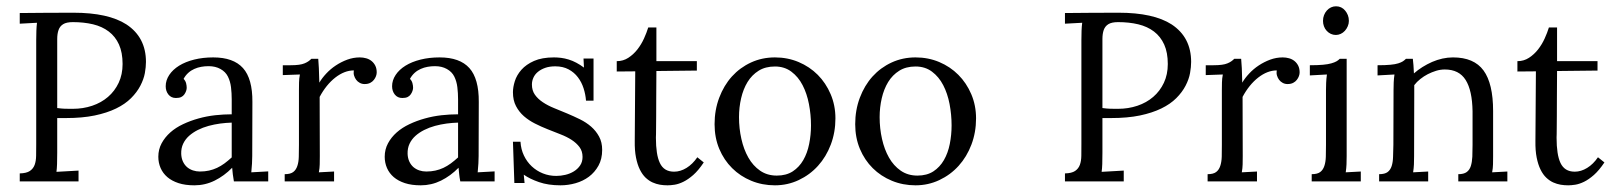

<svg xmlns="http://www.w3.org/2000/svg" viewBox="-20 -565 5020 598"><path d="M185.1 -197.3Q181.2 -197.3 173.3 -197.3Q165.5 -197.3 158.2 -197.3V-89.4Q158.2 -68.8 157.7 -54.2Q157.2 -39.6 155.8 -29.8L224.6 -33.7V0H41.5V-24.9Q62.5 -25.4 73 -32.5Q83.5 -39.6 87.9 -51.5Q92.3 -63.5 92.5 -80.1Q92.8 -96.7 92.8 -116.7V-439.9Q92.8 -455.6 93.3 -469.2Q93.8 -482.9 95.2 -494.1L41.5 -491.2V-524.4Q80.6 -524.9 122.3 -525.1Q164.1 -525.4 208.5 -525.4Q317.4 -525.4 374 -488.8Q434.6 -448.7 434.6 -372.1Q434.6 -356.4 431.2 -337.4Q427.7 -318.4 417.2 -298.1Q406.7 -277.8 388.2 -259.3Q369.6 -240.7 341.6 -227.1Q313.5 -213.4 274.9 -205.3Q236.3 -197.3 185.1 -197.3ZM158.2 -228.5Q172.4 -226.6 182.6 -226.3Q192.9 -226.1 207 -226.1Q238.8 -226.1 267.1 -235.6Q295.4 -245.1 316.4 -263.2Q337.4 -281.2 349.6 -307.1Q361.8 -333 361.8 -365.7Q361.8 -401.4 350.6 -426.3Q339.4 -451.2 318.8 -466.8Q298.3 -482.4 269.8 -489.3Q241.2 -496.1 207 -496.1Q187 -496.1 176.8 -489.7Q166.5 -483.4 162.4 -471.7Q158.2 -460 158.2 -443.6Q158.2 -427.2 158.2 -407.2Z M701.7 -183.1Q684.1 -182.6 665.8 -180.2Q647.5 -177.7 629.6 -172.9Q611.8 -168 596.2 -160.2Q580.6 -152.3 568.8 -141.8Q557.1 -131.3 550.5 -117.4Q543.9 -103.5 544.4 -85.9Q544.9 -72.3 549.8 -61.8Q554.7 -51.3 562.7 -44.4Q570.8 -37.6 581.1 -34.2Q591.3 -30.8 602.5 -30.8Q617.7 -30.8 630.9 -33.7Q644 -36.6 656 -42.2Q668 -47.9 679 -55.9Q689.9 -64 701.7 -74.7ZM496.1 -296.4Q496.1 -314.9 507.1 -331.5Q518.1 -348.1 537.8 -360.4Q557.6 -372.6 584.7 -379.4Q611.8 -386.2 644 -386.2Q707 -386.2 736.8 -353Q766.6 -319.8 766.1 -247.6L765.6 -79.1Q765.6 -67.9 764.9 -55.9Q764.2 -43.9 762.7 -28.3L815.4 -31.2V0H708.5Q706.1 -12.7 705.1 -22.2Q704.1 -31.7 703.1 -42.5Q678.2 -17.1 648.4 -2.4Q618.7 12.2 585.4 12.2Q557.1 12.2 536.1 5.4Q515.1 -1.5 501.2 -13.4Q487.3 -25.4 480.2 -41.7Q473.1 -58.1 473.1 -76.7Q473.1 -99.6 483.4 -118.7Q493.7 -137.7 510.5 -152.6Q527.3 -167.5 550 -178.2Q572.8 -189 598.1 -196Q623.5 -203.1 650.1 -206.1Q676.8 -209 701.7 -209V-255.4Q701.7 -274.9 699.5 -293.2Q697.3 -311.5 689.9 -326.4Q682.6 -341.3 666.7 -350.1Q650.9 -358.9 629.9 -358.9Q617.7 -358.9 606.7 -356.9Q595.7 -355 585.2 -350.3Q574.7 -345.7 566.2 -337.9Q557.6 -330.1 551.8 -319.3Q557.6 -313.5 559.6 -305.9Q561.5 -298.3 561.5 -291.5Q561.5 -287.1 559.6 -281.5Q557.6 -275.9 554 -270.8Q550.3 -265.6 544.2 -262.7Q538.1 -259.8 527.8 -259.8Q513.2 -259.8 504.6 -270.5Q496.1 -281.2 496.1 -296.4Z M1082 -345.7Q1067.4 -345.7 1053 -340.1Q1038.6 -334.5 1024.4 -323.5Q1010.3 -312.5 997.8 -297.1Q985.4 -281.7 975.6 -263.2L976.1 -79.1Q976.1 -64.5 975.8 -53Q975.6 -41.5 973.1 -28.3L1020.5 -30.8V0H866.7V-22.5Q884.3 -22.5 893.1 -29.1Q901.9 -35.6 906 -47.9Q910.2 -60.1 910.6 -76.9Q911.1 -93.8 911.1 -113.8V-284.7Q911.1 -296.4 911.4 -308.3Q911.6 -320.3 914.1 -333L860.8 -331.1V-361.8H884.3Q900.4 -361.8 910.9 -363.3Q921.4 -364.7 928.5 -367.7Q935.5 -370.6 940.4 -374Q945.3 -377.4 949.7 -381.8H971.2Q972.2 -370.1 973.1 -352.8Q974.1 -335.4 974.6 -307.6Q982.9 -321.8 996.1 -335.9Q1009.3 -350.1 1025.9 -361.1Q1042.5 -372.1 1061.5 -379.2Q1080.6 -386.2 1100.6 -386.2Q1110.8 -386.2 1120.4 -383.5Q1129.9 -380.9 1137.2 -375Q1144.5 -369.1 1148.9 -360.4Q1153.3 -351.6 1153.3 -339.4Q1153.3 -334 1151.1 -327.9Q1148.9 -321.8 1144.5 -316.2Q1140.1 -310.5 1133.1 -306.9Q1126 -303.2 1115.7 -303.2Q1107.4 -303.2 1100.6 -306.9Q1093.8 -310.5 1089.4 -316.4Q1085 -322.3 1082.8 -329.6Q1080.6 -336.9 1082 -345.7Z M1406.7 -183.1Q1389.2 -182.6 1370.8 -180.2Q1352.5 -177.7 1334.7 -172.9Q1316.9 -168 1301.3 -160.2Q1285.6 -152.3 1273.9 -141.8Q1262.2 -131.3 1255.6 -117.4Q1249 -103.5 1249.5 -85.9Q1250 -72.3 1254.9 -61.8Q1259.8 -51.3 1267.8 -44.4Q1275.9 -37.6 1286.1 -34.2Q1296.4 -30.8 1307.6 -30.8Q1322.8 -30.8 1335.9 -33.7Q1349.1 -36.6 1361.1 -42.2Q1373 -47.9 1384 -55.9Q1395 -64 1406.7 -74.7ZM1201.2 -296.4Q1201.2 -314.9 1212.2 -331.5Q1223.1 -348.1 1242.9 -360.4Q1262.7 -372.6 1289.8 -379.4Q1316.9 -386.2 1349.1 -386.2Q1412.1 -386.2 1441.9 -353Q1471.7 -319.8 1471.2 -247.6L1470.7 -79.1Q1470.7 -67.9 1470 -55.9Q1469.2 -43.9 1467.8 -28.3L1520.5 -31.2V0H1413.6Q1411.1 -12.7 1410.2 -22.2Q1409.2 -31.7 1408.2 -42.5Q1383.3 -17.1 1353.5 -2.4Q1323.7 12.2 1290.5 12.2Q1262.2 12.2 1241.2 5.4Q1220.2 -1.5 1206.3 -13.4Q1192.4 -25.4 1185.3 -41.7Q1178.2 -58.1 1178.2 -76.7Q1178.2 -99.6 1188.5 -118.7Q1198.7 -137.7 1215.6 -152.6Q1232.4 -167.5 1255.1 -178.2Q1277.8 -189 1303.2 -196Q1328.6 -203.1 1355.2 -206.1Q1381.8 -209 1406.7 -209V-255.4Q1406.7 -274.9 1404.5 -293.2Q1402.3 -311.5 1395 -326.4Q1387.7 -341.3 1371.8 -350.1Q1356 -358.9 1335 -358.9Q1322.8 -358.9 1311.8 -356.9Q1300.8 -355 1290.3 -350.3Q1279.8 -345.7 1271.2 -337.9Q1262.7 -330.1 1256.8 -319.3Q1262.7 -313.5 1264.6 -305.9Q1266.6 -298.3 1266.6 -291.5Q1266.6 -287.1 1264.6 -281.5Q1262.7 -275.9 1259 -270.8Q1255.4 -265.6 1249.3 -262.7Q1243.2 -259.8 1232.9 -259.8Q1218.3 -259.8 1209.7 -270.5Q1201.2 -281.2 1201.2 -296.4Z M1712.4 -17.1Q1726.6 -17.1 1741 -20.5Q1755.4 -23.9 1767.3 -31.2Q1779.3 -38.6 1786.9 -49.8Q1794.4 -61 1794.4 -76.2Q1794.4 -94.2 1784.9 -106.9Q1775.4 -119.6 1760.3 -129.4Q1745.1 -139.2 1725.6 -146.7Q1706.1 -154.3 1685.8 -162.4Q1665.5 -170.4 1646.2 -180.2Q1627 -189.9 1611.8 -203.1Q1596.7 -216.3 1587.2 -234.4Q1577.6 -252.4 1577.6 -277.8Q1577.6 -293.5 1583.5 -312.3Q1589.4 -331.1 1604 -347.7Q1618.7 -364.3 1643.3 -375.2Q1668 -386.2 1705.6 -386.2Q1715.8 -386.2 1727.5 -384.8Q1739.3 -383.3 1751.2 -379.6Q1763.2 -376 1775.1 -369.6Q1787.1 -363.3 1798.8 -354.5L1797.4 -382.8H1828.6V-251.5H1805.2Q1803.7 -271 1797.6 -290Q1791.5 -309.1 1780 -324.2Q1768.6 -339.4 1751 -348.9Q1733.4 -358.4 1709.5 -358.4Q1691.9 -358.4 1678.5 -353.8Q1665 -349.1 1655.5 -341.3Q1646 -333.5 1641.4 -323.2Q1636.7 -313 1636.7 -301.8Q1636.7 -283.2 1646 -270Q1655.3 -256.8 1670.7 -246.6Q1686 -236.3 1705.8 -228.3Q1725.6 -220.2 1746.1 -211.7Q1766.6 -203.1 1786.4 -193.4Q1806.2 -183.6 1821.3 -170.4Q1836.4 -157.2 1845.9 -139.6Q1855.5 -122.1 1855.5 -98.1Q1855.5 -69.8 1844 -49.1Q1832.5 -28.3 1814.2 -14.6Q1795.9 -1 1772.7 5.6Q1749.5 12.2 1725.6 12.2Q1687.5 12.2 1658.7 2.2Q1629.9 -7.8 1611.3 -21L1613.8 4.9H1582L1577.6 -123.5H1601.1Q1602.5 -100.1 1611.8 -80.6Q1621.1 -61 1636.2 -46.9Q1651.4 -32.7 1670.9 -24.9Q1690.4 -17.1 1712.4 -17.1Z M1900.9 -374.5Q1920.9 -374.5 1937 -385Q1953.1 -395.5 1965.3 -411.1Q1977.5 -426.8 1985.8 -445.1Q1994.1 -463.4 1999 -479.5H2024.4Q2024.4 -449.2 2024.4 -423.3Q2024.4 -397.5 2024.4 -374.5H2150.4V-345.2L2024.4 -343.8Q2023.9 -294.9 2023.9 -260.5Q2023.9 -226.1 2023.7 -203.1Q2023.4 -180.2 2023.4 -166.7Q2023.4 -153.3 2023.2 -146.5Q2022.9 -139.6 2022.9 -137.7Q2022.9 -135.7 2022.9 -135.3Q2022.9 -109.9 2025.9 -90.3Q2028.8 -70.8 2035.2 -57.4Q2041.5 -43.9 2052.5 -37.1Q2063.5 -30.3 2079.6 -30.3Q2099.1 -30.3 2118.2 -42Q2137.2 -53.7 2151.9 -75.2L2171.9 -59.1Q2155.3 -34.2 2139.2 -20Q2123 -5.9 2108.4 1.2Q2093.8 8.3 2081.1 10.3Q2068.4 12.2 2059.1 12.2Q2047.4 12.2 2035.6 10.3Q2023.9 8.3 2012.5 3.2Q2001 -2 1990.7 -11.7Q1980.5 -21.5 1972.9 -36.9Q1965.3 -52.2 1960.9 -74.2Q1956.5 -96.2 1957 -126L1958.5 -342.8L1900.9 -342.3Z M2393.6 -357.9Q2363.8 -357.9 2342.8 -344.7Q2321.8 -331.5 2308.3 -309.6Q2294.9 -287.6 2288.3 -259Q2281.7 -230.5 2281.7 -200.2Q2281.7 -165 2289.1 -132.3Q2296.4 -99.6 2310.8 -74.2Q2325.2 -48.8 2347.4 -33.4Q2369.6 -18.1 2399.4 -18.1Q2428.7 -18.1 2449 -31.2Q2469.2 -44.4 2481.9 -66.4Q2494.6 -88.4 2500.2 -116.7Q2505.9 -145 2505.9 -174.3Q2505.9 -208 2499.5 -241Q2493.2 -273.9 2479.7 -299.8Q2466.3 -325.7 2444.8 -341.8Q2423.3 -357.9 2393.6 -357.9ZM2393.6 -386.2Q2433.1 -386.2 2467.3 -371.8Q2501.5 -357.4 2526.9 -332Q2552.2 -306.6 2567.1 -271.7Q2582 -236.8 2582 -196.3Q2582 -152.8 2567.6 -114.7Q2553.2 -76.7 2527.8 -48.6Q2502.4 -20.5 2467.8 -4.2Q2433.1 12.2 2393.6 12.2Q2354 12.2 2319.8 -2Q2285.6 -16.1 2260.3 -41.3Q2234.9 -66.4 2220.2 -101.3Q2205.6 -136.2 2205.6 -178.2Q2205.6 -222.2 2220 -260.5Q2234.4 -298.8 2259.5 -326.7Q2284.7 -354.5 2319.1 -370.4Q2353.5 -386.2 2393.6 -386.2Z M2831.5 -357.9Q2801.8 -357.9 2780.8 -344.7Q2759.8 -331.5 2746.3 -309.6Q2732.9 -287.6 2726.3 -259Q2719.7 -230.5 2719.7 -200.2Q2719.7 -165 2727.1 -132.3Q2734.4 -99.6 2748.8 -74.2Q2763.2 -48.8 2785.4 -33.4Q2807.6 -18.1 2837.4 -18.1Q2866.7 -18.1 2887 -31.2Q2907.2 -44.4 2919.9 -66.4Q2932.6 -88.4 2938.2 -116.7Q2943.8 -145 2943.8 -174.3Q2943.8 -208 2937.5 -241Q2931.2 -273.9 2917.7 -299.8Q2904.3 -325.7 2882.8 -341.8Q2861.3 -357.9 2831.5 -357.9ZM2831.5 -386.2Q2871.1 -386.2 2905.3 -371.8Q2939.5 -357.4 2964.8 -332Q2990.2 -306.6 3005.1 -271.7Q3020 -236.8 3020 -196.3Q3020 -152.8 3005.6 -114.7Q2991.2 -76.7 2965.8 -48.6Q2940.4 -20.5 2905.8 -4.2Q2871.1 12.2 2831.5 12.2Q2792 12.2 2757.8 -2Q2723.6 -16.1 2698.2 -41.3Q2672.9 -66.4 2658.2 -101.3Q2643.6 -136.2 2643.6 -178.2Q2643.6 -222.2 2658 -260.5Q2672.4 -298.8 2697.5 -326.7Q2722.7 -354.5 2757.1 -370.4Q2791.5 -386.2 2831.5 -386.2Z M3440.4 -197.3Q3436.5 -197.3 3428.7 -197.3Q3420.9 -197.3 3413.6 -197.3V-89.4Q3413.6 -68.8 3413.1 -54.2Q3412.6 -39.6 3411.1 -29.8L3480 -33.7V0H3296.9V-24.9Q3317.9 -25.4 3328.4 -32.5Q3338.9 -39.6 3343.3 -51.5Q3347.7 -63.5 3347.9 -80.1Q3348.1 -96.7 3348.1 -116.7V-439.9Q3348.1 -455.6 3348.6 -469.2Q3349.1 -482.9 3350.6 -494.1L3296.9 -491.2V-524.4Q3335.9 -524.9 3377.7 -525.1Q3419.4 -525.4 3463.9 -525.4Q3572.8 -525.4 3629.4 -488.8Q3689.9 -448.7 3689.9 -372.1Q3689.9 -356.4 3686.5 -337.4Q3683.1 -318.4 3672.6 -298.1Q3662.1 -277.8 3643.6 -259.3Q3625 -240.7 3596.9 -227.1Q3568.8 -213.4 3530.3 -205.3Q3491.7 -197.3 3440.4 -197.3ZM3413.6 -228.5Q3427.7 -226.6 3438 -226.3Q3448.2 -226.1 3462.4 -226.1Q3494.1 -226.1 3522.5 -235.6Q3550.8 -245.1 3571.8 -263.2Q3592.8 -281.2 3605 -307.1Q3617.2 -333 3617.2 -365.7Q3617.2 -401.4 3606 -426.3Q3594.7 -451.2 3574.2 -466.8Q3553.7 -482.4 3525.1 -489.3Q3496.6 -496.1 3462.4 -496.1Q3442.4 -496.1 3432.1 -489.7Q3421.9 -483.4 3417.7 -471.7Q3413.6 -460 3413.6 -443.6Q3413.6 -427.2 3413.6 -407.2Z M3956.5 -345.7Q3941.9 -345.7 3927.5 -340.1Q3913.1 -334.5 3898.9 -323.5Q3884.8 -312.5 3872.3 -297.1Q3859.9 -281.7 3850.1 -263.2L3850.6 -79.1Q3850.6 -64.5 3850.3 -53Q3850.1 -41.5 3847.7 -28.3L3895 -30.8V0H3741.2V-22.5Q3758.8 -22.5 3767.6 -29.1Q3776.4 -35.6 3780.5 -47.9Q3784.7 -60.1 3785.2 -76.9Q3785.6 -93.8 3785.6 -113.8V-284.7Q3785.6 -296.4 3785.9 -308.3Q3786.1 -320.3 3788.6 -333L3735.4 -331.1V-361.8H3758.8Q3774.9 -361.8 3785.4 -363.3Q3795.9 -364.7 3803 -367.7Q3810.1 -370.6 3814.9 -374Q3819.8 -377.4 3824.2 -381.8H3845.7Q3846.7 -370.1 3847.7 -352.8Q3848.6 -335.4 3849.1 -307.6Q3857.4 -321.8 3870.6 -335.9Q3883.8 -350.1 3900.4 -361.1Q3917 -372.1 3936 -379.2Q3955.1 -386.2 3975.1 -386.2Q3985.4 -386.2 3994.9 -383.5Q4004.4 -380.9 4011.7 -375Q4019 -369.1 4023.4 -360.4Q4027.8 -351.6 4027.8 -339.4Q4027.8 -334 4025.6 -327.9Q4023.4 -321.8 4019 -316.2Q4014.6 -310.5 4007.6 -306.9Q4000.5 -303.2 3990.2 -303.2Q3981.9 -303.2 3975.1 -306.9Q3968.3 -310.5 3963.9 -316.4Q3959.5 -322.3 3957.3 -329.6Q3955.1 -336.9 3956.5 -345.7Z M4109.9 -284.7Q4109.9 -295.9 4110.4 -306.9Q4110.8 -317.9 4112.8 -333L4059.6 -330.1V-361.8Q4084.5 -361.8 4100.3 -363.3Q4116.2 -364.7 4126.5 -367.7Q4136.7 -370.6 4142.6 -374Q4148.4 -377.4 4152.8 -381.8H4174.3V-79.1Q4174.3 -64.5 4173.8 -53Q4173.3 -41.5 4171.4 -28.3L4218.3 -30.8V0H4065.4V-22.5Q4083 -22.5 4091.8 -29.1Q4100.6 -35.6 4104.7 -47.9Q4108.9 -60.1 4109.4 -76.9Q4109.9 -93.8 4109.9 -113.8ZM4181.2 -500Q4181.2 -491.2 4177.7 -483.2Q4174.3 -475.1 4168.7 -469Q4163.1 -462.9 4155.8 -459.5Q4148.4 -456.1 4140.6 -456.1Q4132.3 -456.1 4125 -459.5Q4117.7 -462.9 4112.1 -469Q4106.4 -475.1 4103.5 -483.2Q4100.6 -491.2 4100.6 -500Q4100.6 -509.8 4103.8 -517.8Q4106.9 -525.9 4112.5 -532.2Q4118.2 -538.6 4125.5 -542Q4132.8 -545.4 4141.1 -545.4Q4149.9 -545.4 4157 -542Q4164.1 -538.6 4169.4 -532.2Q4174.8 -525.9 4178 -517.8Q4181.2 -509.8 4181.2 -500Z M4320.3 -284.7Q4320.3 -295.9 4320.8 -308.1Q4321.3 -320.3 4323.2 -333L4270.5 -330.1V-361.8Q4294.9 -361.8 4310.3 -363.3Q4325.7 -364.7 4335 -367.7Q4344.2 -370.6 4349.4 -374Q4354.5 -377.4 4358.9 -381.8H4380.4Q4381.3 -373 4382.3 -362.3Q4383.3 -351.6 4383.8 -336.4Q4396 -347.2 4410.4 -356.2Q4424.8 -365.2 4440.4 -372.1Q4456.1 -378.9 4472.7 -382.6Q4489.3 -386.2 4505.4 -386.2Q4570.8 -386.2 4600.6 -345.5Q4630.4 -304.7 4630.4 -219.2V-79.1Q4630.4 -64.5 4630.1 -53Q4629.9 -41.5 4627.4 -28.3L4674.8 -30.8V0H4522V-22.5Q4539.1 -22.5 4548.1 -29.1Q4557.1 -35.6 4561 -47.9Q4564.9 -60.1 4565.7 -76.9Q4566.4 -93.8 4566.4 -113.8V-218.3Q4565.4 -283.2 4544.9 -315.9Q4524.4 -348.6 4480 -348.6Q4466.3 -348.6 4452.9 -344.5Q4439.5 -340.3 4427 -334Q4414.6 -327.6 4403.6 -318.8Q4392.6 -310.1 4384.8 -299.8Q4384.8 -293 4384.8 -285.6Q4384.8 -278.3 4384.8 -270.5L4384.3 -79.1Q4384.3 -64.5 4383.8 -53Q4383.3 -41.5 4381.3 -28.3L4428.2 -30.8V0H4275.4V-22.5Q4293 -22.5 4301.8 -29.1Q4310.5 -35.6 4314.5 -47.9Q4318.4 -60.1 4318.8 -76.9Q4319.3 -93.8 4319.8 -113.8Z M4706.1 -374.5Q4726.1 -374.5 4742.2 -385Q4758.3 -395.5 4770.5 -411.1Q4782.7 -426.8 4791 -445.1Q4799.3 -463.4 4804.2 -479.5H4829.6Q4829.6 -449.2 4829.6 -423.3Q4829.6 -397.5 4829.6 -374.5H4955.6V-345.2L4829.6 -343.8Q4829.1 -294.9 4829.1 -260.5Q4829.1 -226.1 4828.9 -203.1Q4828.6 -180.2 4828.6 -166.7Q4828.6 -153.3 4828.4 -146.5Q4828.1 -139.6 4828.1 -137.7Q4828.1 -135.7 4828.1 -135.3Q4828.1 -109.9 4831.1 -90.3Q4834 -70.8 4840.3 -57.4Q4846.7 -43.9 4857.7 -37.1Q4868.7 -30.3 4884.8 -30.3Q4904.3 -30.3 4923.3 -42Q4942.4 -53.7 4957 -75.2L4977.1 -59.1Q4960.4 -34.2 4944.3 -20Q4928.2 -5.9 4913.6 1.2Q4898.9 8.3 4886.2 10.3Q4873.5 12.2 4864.3 12.2Q4852.5 12.2 4840.8 10.3Q4829.1 8.3 4817.6 3.2Q4806.2 -2 4795.9 -11.7Q4785.6 -21.5 4778.1 -36.9Q4770.5 -52.2 4766.1 -74.2Q4761.7 -96.2 4762.2 -126L4763.7 -342.8L4706.1 -342.3Z"/></svg>

Font: Parastoo Print
Style: Print
Weight: 400
Foundry: Saber Rastikerdar (saber.rastikerdar@gmail.com)
Version: Version 1.0.0-alpha5